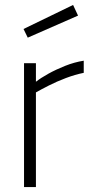

<svg xmlns="http://www.w3.org/2000/svg" viewBox="-20 -755 374 775"><path d="M77 0V-500H125V-425Q144 -440 174.5 -457Q205 -474 242.5 -489Q280 -504 318 -510V-461Q283 -454 246 -440Q209 -426 177.5 -410Q146 -394 125 -382V0ZM92 -603 75 -638 275 -735 295 -692Z"/></svg>

Font: Cairo Play Light
Style: Regular
Weight: 300
Version: Version 3.119